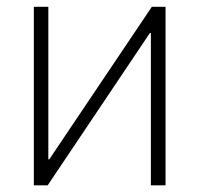

<svg xmlns="http://www.w3.org/2000/svg" viewBox="-20 -556 598 576"><path d="M476.6 0H432.6V-457H429.7L123 0H81.5V-535.6H125V-78.1H127.9L435.5 -535.6H476.6Z"/></svg>

Font: Inter 20pt ExtraLight
Style: Regular
Weight: 250
Version: Version 4.001;git-66647c0bb